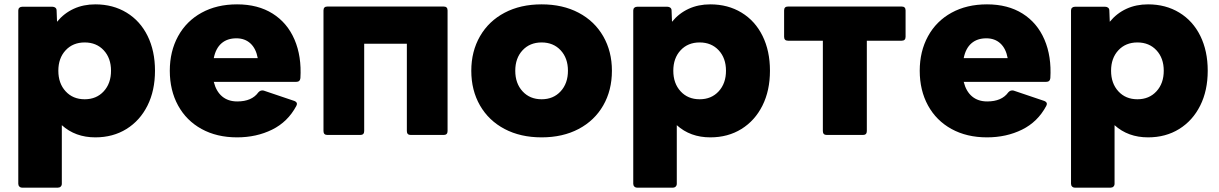

<svg xmlns="http://www.w3.org/2000/svg" viewBox="-20 -578 5602 882"><path d="M64 266V-530Q64 -538 69 -542.5Q74 -547 82 -547H221Q229 -547 234.5 -542.5Q240 -538 240 -530L242 -478Q274 -517 318.5 -537.5Q363 -558 418 -558Q499 -558 561.5 -520Q624 -482 658 -413Q692 -344 692 -253Q692 -162 657.5 -93Q623 -24 561 14.5Q499 53 418 53Q326 53 264 -3V266Q264 274 259 279Q254 284 246 284H82Q74 284 69 279Q64 274 64 266ZM369 -122Q423 -122 456.5 -158.5Q490 -195 490 -253Q490 -311 456.5 -347Q423 -383 369 -383Q315 -383 281.5 -347Q248 -311 248 -253Q248 -195 281.5 -158.5Q315 -122 369 -122Z M760 -253Q760 -342 798 -411.5Q836 -481 906 -519.5Q976 -558 1069 -558Q1165 -558 1232.5 -515.5Q1300 -473 1333 -396Q1366 -319 1360 -219Q1358 -202 1341 -202H962Q973 -158 1000.5 -135Q1028 -112 1070 -112Q1137 -112 1167 -154Q1177 -165 1191 -162L1333 -114Q1344 -109 1344 -101Q1344 -97 1341 -91Q1302 -18 1230 17.5Q1158 53 1069 53Q976 53 906 14.5Q836 -24 798 -93.5Q760 -163 760 -253ZM1066 -402Q1024 -402 997.5 -379Q971 -356 962 -311H1164Q1156 -355 1130.5 -378.5Q1105 -402 1066 -402Z M1653 -377V24Q1653 42 1635 42H1484Q1466 42 1466 24V-530Q1466 -548 1484 -548H2018Q2036 -548 2036 -530V24Q2036 42 2018 42H1867Q1849 42 1849 24V-377Z M2145 -253Q2145 -342 2185 -411.5Q2225 -481 2298 -519.5Q2371 -558 2468 -558Q2565 -558 2638 -519.5Q2711 -481 2751 -411.5Q2791 -342 2791 -253Q2791 -163 2751 -93.5Q2711 -24 2638 14.5Q2565 53 2468 53Q2371 53 2298 14.5Q2225 -24 2185 -93.5Q2145 -163 2145 -253ZM2468 -122Q2522 -122 2555.5 -158.5Q2589 -195 2589 -253Q2589 -311 2555.5 -347Q2522 -383 2468 -383Q2414 -383 2380.5 -347Q2347 -311 2347 -253Q2347 -195 2380.5 -158.5Q2414 -122 2468 -122Z M2889 266V-530Q2889 -538 2894 -542.5Q2899 -547 2907 -547H3046Q3054 -547 3059.5 -542.5Q3065 -538 3065 -530L3067 -478Q3099 -517 3143.5 -537.5Q3188 -558 3243 -558Q3324 -558 3386.5 -520Q3449 -482 3483 -413Q3517 -344 3517 -253Q3517 -162 3482.5 -93Q3448 -24 3386 14.5Q3324 53 3243 53Q3151 53 3089 -3V266Q3089 274 3084 279Q3079 284 3071 284H2907Q2899 284 2894 279Q2889 274 2889 266ZM3194 -122Q3248 -122 3281.5 -158.5Q3315 -195 3315 -253Q3315 -311 3281.5 -347Q3248 -383 3194 -383Q3140 -383 3106.5 -347Q3073 -311 3073 -253Q3073 -195 3106.5 -158.5Q3140 -122 3194 -122Z M3760 24V-391H3600Q3582 -391 3582 -409V-530Q3582 -548 3600 -548H4122Q4140 -548 4140 -530V-409Q4140 -391 4122 -391H3962V24Q3962 42 3944 42H3778Q3760 42 3760 24Z M4205 -253Q4205 -342 4243 -411.5Q4281 -481 4351 -519.5Q4421 -558 4514 -558Q4610 -558 4677.5 -515.5Q4745 -473 4778 -396Q4811 -319 4805 -219Q4803 -202 4786 -202H4407Q4418 -158 4445.5 -135Q4473 -112 4515 -112Q4582 -112 4612 -154Q4622 -165 4636 -162L4778 -114Q4789 -109 4789 -101Q4789 -97 4786 -91Q4747 -18 4675 17.5Q4603 53 4514 53Q4421 53 4351 14.5Q4281 -24 4243 -93.5Q4205 -163 4205 -253ZM4511 -402Q4469 -402 4442.5 -379Q4416 -356 4407 -311H4609Q4601 -355 4575.5 -378.5Q4550 -402 4511 -402Z M4900 266V-530Q4900 -538 4905 -542.5Q4910 -547 4918 -547H5057Q5065 -547 5070.5 -542.5Q5076 -538 5076 -530L5078 -478Q5110 -517 5154.5 -537.5Q5199 -558 5254 -558Q5335 -558 5397.5 -520Q5460 -482 5494 -413Q5528 -344 5528 -253Q5528 -162 5493.5 -93Q5459 -24 5397 14.5Q5335 53 5254 53Q5162 53 5100 -3V266Q5100 274 5095 279Q5090 284 5082 284H4918Q4910 284 4905 279Q4900 274 4900 266ZM5205 -122Q5259 -122 5292.5 -158.5Q5326 -195 5326 -253Q5326 -311 5292.5 -347Q5259 -383 5205 -383Q5151 -383 5117.5 -347Q5084 -311 5084 -253Q5084 -195 5117.5 -158.5Q5151 -122 5205 -122Z"/></svg>

Font: LINE Seed JP_TTF ExtraBold
Style: Regular
Weight: 800
Designer: LY Corporation & Fontrix & Fontworks
Version: Version 1.015